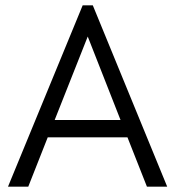

<svg xmlns="http://www.w3.org/2000/svg" viewBox="-20 -700 657 720"><path d="M290 -680H328L607 0H531L458 -185H159L86 0H10ZM432 -250 309 -563 185 -250Z"/></svg>

Font: Teachers[wght]
Style: Regular
Weight: 400
Designer: Alfredo Marco Pradil & Chank Diesel
Version: Version 1.000;Glyphs 3.1.2 (3151)